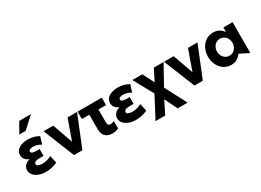

<svg xmlns="http://www.w3.org/2000/svg" viewBox="-24 -1734 3823 2807"><g transform="rotate(-30 1887.0 -330.5)"><path d="M276 -118Q311 -118 346.5 -126.5Q382 -135 429 -158L457 -32Q363 12 263 12Q201 12 148.5 -7Q96 -26 64 -62Q32 -98 32 -146Q32 -191 61.5 -224Q91 -257 145 -271Q100 -288 76.5 -318.5Q53 -349 53 -389Q53 -459 113 -496Q173 -533 264 -533Q364 -533 448 -484L410 -362Q344 -403 277 -403Q245 -403 224.5 -393Q204 -383 204 -365Q204 -324 295 -324H346V-210H279Q229 -210 206 -197Q183 -184 183 -163Q183 -139 214 -128.5Q245 -118 276 -118ZM194 -657H303L491 -830H294Z M1091 -521H931L810 -180L689 -521H526L737 3H879Z M1508 -521V-396H1380V-178Q1380 -148 1392 -134Q1404 -120 1430 -120Q1461 -120 1490 -136V-13Q1444 11 1386 11Q1310 11 1268 -29.5Q1226 -70 1226 -152V-396H1100V-521Z M1796 -118Q1831 -118 1866.5 -126.5Q1902 -135 1949 -158L1977 -32Q1883 12 1783 12Q1721 12 1668.5 -7Q1616 -26 1584 -62Q1552 -98 1552 -146Q1552 -191 1581.5 -224Q1611 -257 1665 -271Q1620 -288 1596.5 -318.5Q1573 -349 1573 -389Q1573 -459 1633 -496Q1693 -533 1784 -533Q1884 -533 1968 -484L1930 -362Q1864 -403 1797 -403Q1765 -403 1744.5 -393Q1724 -383 1724 -365Q1724 -324 1815 -324H1866V-210H1799Q1749 -210 1726 -197Q1703 -184 1703 -163Q1703 -139 1734 -128.5Q1765 -118 1796 -118Z M2290 -329 2192 -521H2024L2206 -189L2018 169H2181L2287 -44L2391 169H2559L2370 -193L2552 -521H2388Z M3124 -521H2964L2843 -180L2722 -521H2559L2770 3H2912Z M3434 -404Q3472 -404 3502 -384.5Q3532 -365 3548.5 -332.5Q3565 -300 3565 -262Q3565 -224 3548.5 -191Q3532 -158 3502 -138Q3472 -118 3434 -118Q3397 -118 3367 -138Q3337 -158 3320.5 -190.5Q3304 -223 3304 -260Q3304 -320 3340 -362Q3376 -404 3434 -404ZM3716 -521H3562V-445Q3527 -490 3486.5 -511.5Q3446 -533 3392 -533Q3319 -533 3264.5 -495Q3210 -457 3181 -394.5Q3152 -332 3152 -260Q3152 -189 3181 -126.5Q3210 -64 3264.5 -26Q3319 12 3392 12Q3447 12 3484 -9.5Q3521 -31 3562 -77L3716 0Z"/></g></svg>

Font: Geom
Style: Bold
Weight: 700
Version: Version 1.102